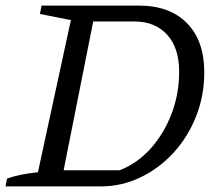

<svg xmlns="http://www.w3.org/2000/svg" viewBox="-31 -668 786 688"><path d="M466 -648Q577 -648 639 -585Q701 -522 701 -409Q701 -326 672 -252Q643 -178 591.5 -121.5Q540 -65 472.5 -32.5Q405 0 330 0H-11L-6 -28Q34 -43 105 -51L223 -596L112 -618L118 -648ZM398 -58Q462 -83 509.5 -136.5Q557 -190 584 -261Q611 -332 611 -411Q611 -496 568 -543.5Q525 -591 451 -591H303L197 -58Z"/></svg>

Font: Piazzolla SC
Style: Italic
Weight: 400
Italic angle: -11.3°
Designer: Juan Pablo del Peral
Foundry: Huerta Tipografica
Version: Version 1.330